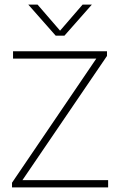

<svg xmlns="http://www.w3.org/2000/svg" viewBox="-20 -819 525 839"><path d="M32.5 0V-20.5L408 -573.5L414 -563H37V-595H447.5V-574.5L71 -21.5L65 -32H452.5V0ZM223.5 -663 103.5 -799H144L249 -677.5H236L341 -799H381.5L261.5 -663Z"/></svg>

Font: Encode Sans SC Thin
Style: Regular
Weight: 250
Designer: Multiple Designers
Foundry: Impallari Type
Version: Version 3.002